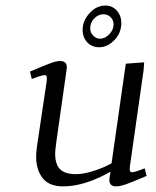

<svg xmlns="http://www.w3.org/2000/svg" viewBox="-20 -663 560 690"><path d="M87.9 -405.8Q142.6 -429.2 163.1 -436.5Q183.6 -443.8 195.8 -443.8Q220.2 -443.8 220.2 -420.9Q220.2 -419.4 219.7 -416.7Q219.2 -414.1 218.8 -409.4Q218.3 -404.8 217.8 -401.9L182.1 -150.9Q178.2 -120.6 178.2 -111.8Q178.2 -71.8 196.3 -54.4Q214.4 -37.1 252.9 -37.1Q281.2 -37.1 319.6 -49.8Q357.9 -62.5 380.9 -76.2L432.1 -434.1L498 -439L496.1 -411.1L446.8 -64.9Q443.8 -43.9 454.1 -43.9Q464.4 -43.9 500 -58.1L506.8 -30.8Q454.6 -8.3 432.6 -0.7Q410.6 6.8 397.9 6.8Q373 6.8 373 -16.1Q373 -19.5 375 -33.2L377 -45.9Q284.2 6.8 207 6.8Q156.2 6.8 133.1 -23.2Q109.9 -53.2 109.9 -99.1Q109.9 -114.7 112.8 -136.2L147.9 -372.1Q150.9 -393.1 141.1 -393.1Q129.9 -393.1 94.2 -378.9ZM276.9 -556.2Q276.9 -588.4 301.8 -615.7Q326.7 -643.1 358.9 -643.1Q383.3 -643.1 399.7 -625Q416 -606.9 416 -580.1Q416 -544.9 391.1 -519Q366.2 -493.2 336.9 -493.2Q310.1 -493.2 293.5 -511Q276.9 -528.8 276.9 -556.2ZM304.2 -561Q304.2 -545.9 314.9 -534.9Q325.7 -523.9 339.8 -523.9Q356.9 -523.9 372.6 -539.8Q388.2 -555.7 388.2 -575.2Q388.2 -590.3 377.7 -601.1Q367.2 -611.8 352.1 -611.8Q333.5 -611.8 318.8 -596.9Q304.2 -582 304.2 -561Z"/></svg>

Font: Dehuti
Style: Italic
Weight: 400
Version: Version 1.2